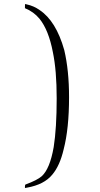

<svg xmlns="http://www.w3.org/2000/svg" viewBox="-20 -755 499 962"><path d="M105 -725Q105 -735 107 -735Q108 -734 110 -734Q113 -733 114 -733Q150 -725 178 -705Q261 -650 302 -504Q326 -402 326 -268Q326 -111 299 -7Q280 75 242 120Q201 170 116 185L105 187V179L106 171L109 169Q166 148 189 128Q230 91 249 -18Q264 -113 264 -262Q264 -402 245 -493Q224 -604 178 -661Q149 -696 105 -714Z"/></svg>

Font: MathJax_Fraktur
Style: Bold
Weight: 700
Version: Version 1.1